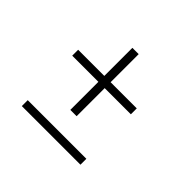

<svg xmlns="http://www.w3.org/2000/svg" viewBox="-114 -654 711 711"><g transform="rotate(45 241.5 -299.0)"><path d="M74 -78V-109H381V-78ZM381 -373V-342H244V-195H211V-342H74V-373H211V-520H244V-373Z"/></g></svg>

Font: Raleway Thin ExtraLight
Style: Italic
Weight: 250
Italic angle: -12°
Version: Version 4.026